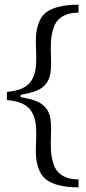

<svg xmlns="http://www.w3.org/2000/svg" viewBox="-20 -637 372 826"><path d="M317.9 168.9Q268.6 168.9 234.1 160.2Q199.7 151.4 179.4 136.2Q159.2 121.1 148.7 95.2Q138.2 69.3 135.5 40.8Q132.8 12.2 135.3 -29.8Q136.7 -61.5 135.3 -87.6Q133.8 -113.8 126.5 -134.8Q119.1 -155.8 105.2 -170.7Q91.3 -185.5 67.6 -194.6Q43.9 -203.6 9.8 -206.5V-241.7Q43.9 -244.6 67.6 -253.7Q91.3 -262.7 105.2 -277.6Q119.1 -292.5 126.5 -313.5Q133.8 -334.5 135.3 -360.6Q136.7 -386.7 135.3 -418.5Q132.8 -460.4 135.5 -489Q138.2 -517.6 148.7 -543.5Q159.2 -569.3 179.4 -584.5Q199.7 -599.6 234.1 -608.2Q268.6 -616.7 317.9 -616.7V-582.5Q286.1 -582.5 263.7 -573.5Q241.2 -564.5 228 -549.1Q214.8 -533.7 207.8 -508.8Q200.7 -483.9 199.2 -457Q197.8 -430.2 199.2 -392.6Q201.2 -347.2 196.5 -320.1Q191.9 -293 176.3 -274.4Q160.6 -255.9 136.2 -246.3Q111.8 -236.8 68.4 -229V-219.2Q111.8 -211.4 136.2 -201.9Q160.6 -192.4 176.3 -173.8Q191.9 -155.3 196.5 -128.2Q201.2 -101.1 199.2 -55.7Q197.8 -18.1 199.2 8.8Q200.7 35.6 207.8 60.8Q214.8 85.9 228 101.3Q241.2 116.7 263.7 125.7Q286.1 134.8 317.9 134.8Z"/></svg>

Font: Happy Times at the IKOB
Style: Regular
Weight: 400
Designer: Lucas Le Bihan
Foundry: Lucas Le Bihan
Version: Version 1.000;PS 1.0;hotconv 1.0.88;makeotf.lib2.5.647800